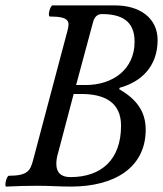

<svg xmlns="http://www.w3.org/2000/svg" viewBox="-24 -686 602 709"><path d="M-1 3C38 1 77 0 116 0C157 0 197 3 238 3C400 3 514 -68 514 -207C514 -276 479 -320 416 -357L418 -362C499 -384 558 -442 558 -538C558 -621 490 -666 402 -666H170C161 -666 151 -625 160 -625C234 -625 234 -606 225 -572L98 -94C88 -56 78 -37 9 -37C0 -37 -9 3 -1 3ZM257 -372 319 -602C324 -623 335 -634 352 -634C422 -634 473 -611 473 -532C473 -430 393 -372 292 -372ZM236 -32C201 -32 184 -49 184 -81C184 -93 186 -107 191 -123L248 -339H276C362 -339 423 -308 423 -222C423 -96 350 -32 236 -32Z"/></svg>

Font: Junicode Two Beta SemiCondensed Medium
Style: Italic
Weight: 500
Width: 4
Italic angle: -10°
Version: Version 1.063